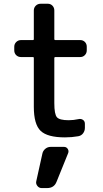

<svg xmlns="http://www.w3.org/2000/svg" viewBox="-20 -710 540 1006"><path d="M245.1 59.6H315.4Q328.1 59.6 335 70.3Q341.8 81.1 336.9 92.8L276.4 242.2Q263.7 275.4 226.6 275.4H198.2Q184.6 275.4 175.8 264.2Q167 252.9 169.9 240.2L202.1 94.7Q205.1 80.1 217.3 69.8Q229.5 59.6 245.1 59.6ZM89.8 -411.1Q75.2 -411.1 64.9 -420.9Q54.7 -430.7 54.7 -446.3V-464.8Q54.7 -479.5 64.9 -489.7Q75.2 -500 89.8 -500H153.3Q157.2 -500 157.2 -504.9V-655.3Q157.2 -669.9 167.5 -680.2Q177.7 -690.4 193.4 -690.4H230.5Q245.1 -690.4 254.9 -680.2Q264.6 -669.9 264.6 -655.3V-504.9Q264.6 -500 269.5 -500H400.4Q415 -500 424.8 -490.2Q434.6 -480.5 434.6 -464.8V-446.3Q434.6 -431.6 424.8 -421.4Q415 -411.1 400.4 -411.1H269.5Q264.6 -411.1 264.6 -406.2V-169.9Q264.6 -111.3 278.3 -95.7Q292 -80.1 339.8 -80.1Q365.2 -80.1 391.6 -85.9Q404.3 -88.9 414.6 -82Q424.8 -75.2 424.8 -61.5V-40Q424.8 -24.4 415.5 -11.7Q406.2 1 389.6 3.9Q356.4 9.8 320.3 9.8Q228.5 9.8 192.9 -24.4Q157.2 -58.6 157.2 -150.4V-406.2Q157.2 -411.1 153.3 -411.1Z"/></svg>

Font: Rounded-L Mgen+ 1m medium
Style: Regular
Weight: 500
Designer: [Source Han Sans]
Ryoko NISHIZUKA  (kana & ideographs); Paul D. Hunt (Latin, Greek & Cyrillic); Wenlong ZHANG  (bopomofo
Version: Version 1.059.20150602